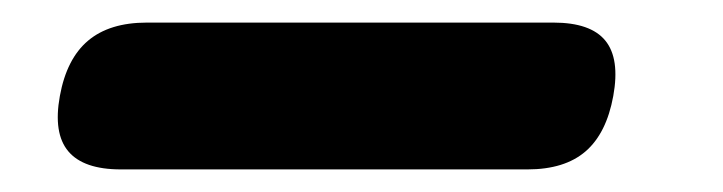

<svg xmlns="http://www.w3.org/2000/svg" viewBox="-20 -415 640 170"><path d="M87 -265Q54 -265 40.5 -281Q27 -297 33 -330Q39 -363 58 -379Q77 -395 110 -395H470Q503 -395 516 -379Q529 -363 523 -330Q517 -297 498.5 -281Q480 -265 447 -265Z"/></svg>

Font: Maple Mono NL ExtraBold
Style: Italic
Weight: 800
Italic angle: -10°
Monospace: yes
Designer: subframe7536
Version: Version 7.000